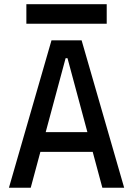

<svg xmlns="http://www.w3.org/2000/svg" viewBox="-20 -883 626 903"><path d="M22 0 222.2 -693.4H363.8L564 0H461.4L297.4 -609.4H288.6L124.5 0ZM114.7 -168.9V-261.7H466.3V-168.9ZM104 -771.5V-863.3H481.9V-771.5Z"/></svg>

Font: Cascadia Mono
Style: Regular
Weight: 400
Monospace: yes
Designer: Aaron Bell
Foundry: Saja Typeworks
Version: Version 2404.023